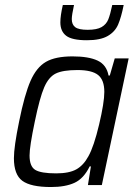

<svg xmlns="http://www.w3.org/2000/svg" viewBox="-20 -745 552 773"><path d="M36 -108Q36 -154 57 -256Q79 -365 103 -419.5Q127 -474 165 -496Q203 -518 272 -518Q337 -518 373 -501Q409 -484 417 -441H422L442 -510H498L390 0H334L346 -75H341Q317 -26 280 -9Q243 8 185 8Q104 8 70 -17Q36 -42 36 -108ZM336 -116Q358 -155 379 -243.5Q400 -332 400 -375Q400 -423 375 -443Q350 -463 292 -463Q233 -463 204.5 -449Q176 -435 158 -393.5Q140 -352 120 -255Q99 -155 99 -119Q99 -75 122 -61Q145 -47 206 -47Q258 -47 287 -63Q316 -79 336 -116ZM223 -655Q223 -682 233 -725H278Q269 -684 269 -668Q269 -646 283 -635.5Q297 -625 333 -625Q370 -625 389 -636Q408 -647 416 -667Q424 -687 432 -725H478Q468 -675 455.5 -646Q443 -617 413.5 -600Q384 -583 330 -583Q270 -583 246.5 -601Q223 -619 223 -655Z"/></svg>

Font: Saira Semi Condensed Light
Style: Italic
Weight: 300
Width: 4
Italic angle: -12°
Designer: Hector Gatti with collaboration of the Omnibus-Type team
Foundry: Omnibus-Type
Version: Version 1.001; ttfautohint (v1.8)